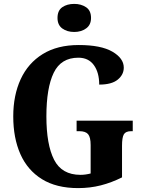

<svg xmlns="http://www.w3.org/2000/svg" viewBox="-20 -955 737 985"><path d="M381 10Q269 10 195 -36Q121 -82 84.5 -164.5Q48 -247 48 -358Q48 -466 86 -548.5Q124 -631 199 -677.5Q274 -724 384 -724Q498 -724 556.5 -690Q615 -656 615 -608Q615 -572 584 -546.5Q553 -521 489 -521Q489 -583 461.5 -621Q434 -659 382 -659Q293 -659 255.5 -581.5Q218 -504 218 -358Q218 -213 257.5 -135.5Q297 -58 393 -58Q418 -58 445 -65V-211Q445 -251 432 -266.5Q419 -282 387 -282H373V-336H661V-282H653Q625 -282 615.5 -266Q606 -250 606 -207V-45Q552 -18 497 -4Q442 10 381 10ZM361 -791Q324 -791 299.5 -809Q275 -827 275 -863Q275 -901 299.5 -918Q324 -935 361 -935Q396 -935 421.5 -918Q447 -901 447 -863Q447 -827 421.5 -809Q396 -791 361 -791Z"/></svg>

Font: Noto Serif Lao Condensed ExtraBold
Style: Regular
Weight: 800
Width: 3
Designer: Monotype Design Team
Foundry: Monotype Imaging Inc.
Version: Version 2.003; ttfautohint (v1.8.4.7-5d5b)